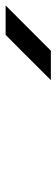

<svg xmlns="http://www.w3.org/2000/svg" viewBox="230 -1103 207 707"><g transform="rotate(90 333.5 -749.5)"><path d="M275 -833.3Q142.5 -700 108.3 -666.7H0L166.7 -833.3Z"/></g></svg>

Font: 0xA000-Squareish-Mono
Style: Squareish-Mono-Bold
Weight: 700
Version: Version 0.1